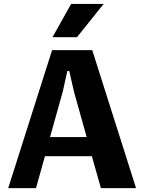

<svg xmlns="http://www.w3.org/2000/svg" viewBox="-20 -975 745 995"><path d="M456.1 -165.5H212.9L166.5 0H22.5L250 -715.3H458L685.1 0H502.9ZM429.2 -264.6 363.3 -500 338.9 -607.4H329.1L305.2 -500L239.3 -264.6ZM252 -782.2 348.6 -954.6H517.1L378.9 -782.2Z"/></svg>

Font: Proza Libre
Style: Bold
Weight: 700
Designer: Jasper de Waard
Foundry: Jasper de Waard
Version: Version 1.000; ttfautohint (v1.4.1.8-43bc)